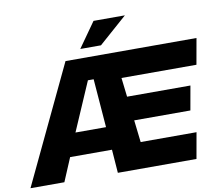

<svg xmlns="http://www.w3.org/2000/svg" viewBox="-104 -1070 1367 1188"><g transform="rotate(-10 579.5 -476.0)"><path d="M446 -795 557 -952H754L576 -795ZM-7 0 343 -737H1166L1137 -574H666L680 -454H1078L1051 -302H698L714 -163H1065L1036 0H542L531 -147H268L206 0ZM327 -291H519L495 -596H459Z"/></g></svg>

Font: Tomorrow
Style: Bold Italic
Weight: 700
Italic angle: -10°
Designer: Tony de Marco, Monica Rizzolli
Foundry: Just in Type
Version: Version 2.002